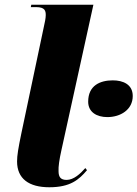

<svg xmlns="http://www.w3.org/2000/svg" viewBox="-20 -780 580 810"><path d="M188 10C277 10 313 -22 347 -62L340 -71C319 -47 291 -21 261 -21C237 -21 227 -32 227 -58C226 -76 230 -106 239 -146L374 -760H112L110 -750H132C170 -750 173 -734 173 -716C173 -704 169 -684 165 -667L70 -217C57 -154 52 -124 52 -99C52 -26 102 10 188 10ZM433 -286C488 -286 540 -317 540 -375C540 -424 499 -441 456 -441C403 -441 352 -420 352 -351C352 -307 388 -286 433 -286Z"/></svg>

Font: Noto Serif Display SemiCondensed Black
Style: Italic
Weight: 900
Width: 4
Italic angle: -12°
Designer: Monotype Design Team
Foundry: Monotype Imaging Inc.
Version: Version 2.009